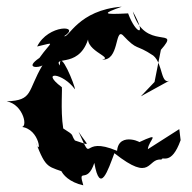

<svg xmlns="http://www.w3.org/2000/svg" viewBox="-43 -515 575 574"><path d="M419 -270 438 -366C502 -439 388 -358 354 -481C399 -401 363 -412 340 -475C262 -471 263 -474 321 -495C191 -485 162 -400 149 -407C201 -440 101 -443 68 -376C126 -389 111 -393 75 -342C27 -309 76 -312 84 -320C38 -242 57 -215 -23 -212C28 -203 43 -128 18 -136C80 -132 81 -37 63 -92C96 -6 99 -20 163 5C125 -53 123 21 206 39C189 -18 217 39 239 -28C256 69 280 -7 299 -57C413 33 395 -43 440 -38C442 -50 469 -18 497 -96L493 -129L399 -69C401 -96 444 -123 371 -89C392 -85 312 -125 307 -64C194 -112 239 -17 192 -121C221 -77 231 -79 181 -95C167 -115 183 -108 146 -131C137 -187 145 -260 141 -255C76 -304 145 -298 181 -248C182 -258 135 -373 136 -319C113 -351 202 -305 225 -415C197 -366 301 -343 262 -337C314 -332 300 -431 324 -410C370 -361 361 -385 415 -349C446 -324 436 -254 469 -277L378 -227Z"/></svg>

Font: Charger Distortion
Style: 2
Weight: 400
Designer: Jasper
Foundry: Cannot Into Space Fonts
Version: Version 0.98